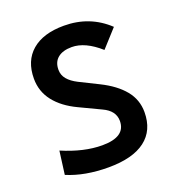

<svg xmlns="http://www.w3.org/2000/svg" viewBox="-130 -807 846 922"><g transform="rotate(-20 293.0 -346.5)"><path d="M269 9.8Q147.9 9.8 58.1 -28.3L73.7 -147Q183.1 -100.1 276.9 -100.1Q395.5 -100.1 395.5 -181.6Q395.5 -233.9 335.9 -261.2L228 -312.5Q155.3 -346.7 116 -397Q76.7 -447.3 76.7 -512.7Q76.7 -603.5 134.5 -653.3Q192.4 -703.1 298.3 -703.1Q430.2 -703.1 522.9 -615.7L442.4 -526.9Q367.2 -593.8 298.8 -593.8Q252.9 -593.8 227.5 -573Q202.1 -552.2 202.1 -512.7Q202.1 -485.4 219.5 -464.6Q236.8 -443.8 269.5 -427.2L366.7 -378.9Q441.4 -341.8 481.2 -293.2Q521 -244.6 521 -181.2Q521 -87.9 456.8 -39.1Q392.6 9.8 269 9.8Z"/></g></svg>

Font: Caskaydia Cove SemiBold
Style: Regular
Weight: 600
Monospace: yes
Designer: Aaron Bell
Foundry: Saja Typeworks
Version: Version 4.300; ttfautohint (v1.8.3)